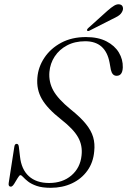

<svg xmlns="http://www.w3.org/2000/svg" viewBox="-20 -887 608 917"><path d="M222 10Q181.5 10 155.5 1Q129.5 -8 114.2 -20Q99 -32 90.8 -41.2Q82.5 -50.5 77.5 -50.5Q72.5 -50.5 64.5 -36.8Q56.5 -23 47.8 -9.2Q39 4.5 32 4.5Q19 4.5 21.5 -12.5L48.5 -186.5Q50.5 -200 59.5 -200Q68.5 -200 70 -186L75.5 -139.5Q82 -78 117.8 -45.5Q153.5 -13 214.5 -13Q279 -13 321.2 -49.2Q363.5 -85.5 369.5 -144.5Q375 -192 353 -231.2Q331 -270.5 271.5 -317Q206.5 -368 180 -414Q153.5 -460 158.5 -516Q162.5 -567 192 -611.2Q221.5 -655.5 272.2 -682.8Q323 -710 390.5 -710Q449 -710 488.5 -689.5Q528 -669 547.8 -636Q567.5 -603 566.5 -565Q565 -525 537 -525Q516 -525 509.5 -553.5L503.5 -587Q484.5 -690 387 -690Q337.5 -690 300.2 -670.2Q263 -650.5 241.2 -617.2Q219.5 -584 216 -543.5Q212 -496 234.5 -455Q257 -414 317.5 -364.5Q364.5 -327 390.2 -295Q416 -263 425 -231.8Q434 -200.5 430 -164.5Q425.5 -111 397.2 -71.8Q369 -32.5 323.5 -11.2Q278 10 222 10ZM492.5 -835Q511 -851.5 525.2 -860Q539.5 -868.5 551.5 -866Q563 -864 566.2 -854Q569.5 -844 564.5 -833.5Q558.5 -820 545.8 -811.8Q533 -803.5 515.5 -795.5L407 -740.5Q398.5 -736.5 396 -741.5Q394 -746 402 -753.5Z"/></svg>

Font: Fraunces 144pt Soft Light
Style: Italic
Weight: 300
Italic angle: -16°
Version: Version 1.000;[b76b70a41]